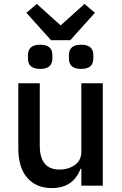

<svg xmlns="http://www.w3.org/2000/svg" viewBox="-20 -943 620 975"><path d="M393 0V-86H389Q352 12 243 12Q163 12 118 -40.5Q73 -93 73 -189V-520H182V-203Q182 -82 282 -82Q328 -82 360.5 -105.5Q393 -129 393 -172V-520H502V0ZM337 -739H239L114 -878L167 -923L288 -814L409 -923L462 -878ZM122 -646V-663Q122 -716 184 -716Q246 -716 246 -663V-646Q246 -593 184 -593Q122 -593 122 -646ZM330 -646V-663Q330 -716 392 -716Q454 -716 454 -663V-646Q454 -593 392 -593Q330 -593 330 -646Z"/></svg>

Font: IBM Plex Sans Medm
Style: Regular
Weight: 500
Designer: Mike Abbink, Paul van der Laan, Pieter van Rosmalen
Foundry: Bold Monday
Version: Version 3.005